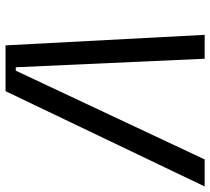

<svg xmlns="http://www.w3.org/2000/svg" viewBox="-52 -688 740 675"><g transform="rotate(90 317.5 -350.0)"><path d="M139 0 102 -700H186L216 -36H228L540 -700H635L300 0Z"/></g></svg>

Font: Space Mono
Style: Italic
Weight: 400
Italic angle: -12°
Monospace: yes
Designer: Colophon Foundry + Benjamin Critton
Foundry: Colophon Foundry & Benjamin Critton
Version: Version 1.003; ttfautohint (v1.8.4.7-5d5b)